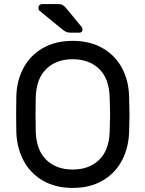

<svg xmlns="http://www.w3.org/2000/svg" viewBox="-20 -910 712 940"><path d="M612 -439Q614 -379 614 -350Q614 -321 612 -261Q609 -185 576.5 -123.5Q544 -62 482.5 -26Q421 10 336 10Q251 10 189.5 -26Q128 -62 95.5 -123.5Q63 -185 60 -261Q59 -291 59 -350Q59 -409 60 -439Q62 -515 94.5 -576.5Q127 -638 189 -674Q251 -710 336 -710Q421 -710 483 -674Q545 -638 577.5 -576.5Q610 -515 612 -439ZM155 -434Q154 -404 154 -350Q154 -296 155 -266Q158 -174 207 -127Q256 -80 336 -80Q416 -80 465 -127Q514 -174 517 -266Q519 -326 519 -350Q519 -374 517 -434Q514 -526 465 -573Q416 -620 336 -620Q256 -620 207 -573Q158 -526 155 -434ZM384 -766Q384 -750 368 -750H326Q312 -750 303.5 -754Q295 -758 284 -767L173 -858Q168 -863 168 -870Q168 -879 173 -884.5Q178 -890 187 -890H266Q278 -890 285 -886.5Q292 -883 303 -871L379 -779Q384 -774 384 -766Z"/></svg>

Font: Rubik
Style: Regular
Weight: 400
Designer: Hubert & Fischer
Foundry: Hubert & Fischer
Version: Version 1.100